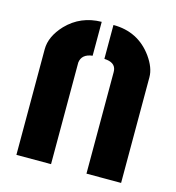

<svg xmlns="http://www.w3.org/2000/svg" viewBox="-89 -635 653 711"><g transform="rotate(15 238.0 -279.0)"><path d="M37.1 0V-405.3Q37.1 -454.1 81.1 -501Q134.8 -556.6 214.8 -557.6V-427.7Q173.8 -422.9 169.9 -389.6V0ZM259.8 -427.7V-557.6Q354.5 -557.6 409.2 -482.4Q438.5 -441.4 438.5 -405.3V0H305.7V-389.6Q305.7 -421.9 269.5 -426.8Q264.6 -427.7 259.8 -427.7Z"/></g></svg>

Font: Post No Bills Jaffna ExtraBold
Style: Regular
Weight: 800
Designer: Kosala Senevirathne, Siva Puranthara, Lasantha Premarathna, Tharique Azeez
Foundry: Mooniak
Version: Version 1.220 ; ttfautohint (v1.6)